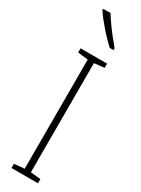

<svg xmlns="http://www.w3.org/2000/svg" viewBox="-249 -971 730 992"><g transform="rotate(30 116.0 -474.5)"><path d="M195 0H37V-25L98 -31V-682L37 -689V-714H195V-689L135 -682V-31L195 -25ZM80 -949Q97 -922 115 -896.5Q133 -871 152 -847.5Q171 -824 189 -802V-791H166Q152 -805 134 -823Q116 -841 98 -861.5Q80 -882 64 -902.5Q48 -923 36 -941V-949Z"/></g></svg>

Font: Noto Sans Khmer ExtraCondensed ExtraLight
Style: Regular
Weight: 250
Width: 2
Designer: Danh Hong and the Monotype Design Team
Foundry: Monotype Imaging Inc.
Version: Version 2.004